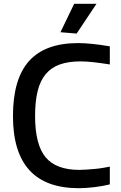

<svg xmlns="http://www.w3.org/2000/svg" viewBox="-20 -977 634 1007"><path d="M297 -808 369 -957H486L382 -801ZM393 10Q48 10 48 -368Q48 -563 132.5 -657Q217 -751 389 -751Q424 -751 466.5 -746.5Q509 -742 556 -734V-639Q505 -647 468.5 -651Q432 -655 402 -655Q339 -655 294 -639Q249 -623 220 -588.5Q191 -554 177.5 -499.5Q164 -445 164 -369Q164 -219 219 -152.5Q274 -86 396 -86Q412 -86 433.5 -87.5Q455 -89 477.5 -91Q500 -93 520.5 -96.5Q541 -100 556 -103V-10Q521 -1 476 4.5Q431 10 393 10Z"/></svg>

Font: EncodeSans
Style: Medium
Weight: 500
Designer: Pablo Impallari, Andres Torresi
Foundry: Pablo Impallari, Andres Torresi
Version: Version 1.000; ttfautohint (v1.4.1)